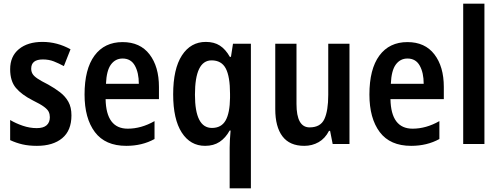

<svg xmlns="http://www.w3.org/2000/svg" viewBox="-20 -780 2711 1040"><path d="M367 -155Q367 -73 317 -31.5Q267 10 180 10Q136 10 101.5 2Q67 -6 35 -21V-130Q65 -112 103 -99Q141 -86 179 -86Q215 -86 232.5 -101.5Q250 -117 250 -145Q250 -161 244 -174Q238 -187 218.5 -201.5Q199 -216 158 -236Q97 -267 66 -304Q35 -341 35 -405Q35 -475 82.5 -514Q130 -553 210 -553Q290 -553 362 -513L326 -422Q298 -437 271.5 -447.5Q245 -458 212 -458Q149 -458 149 -408Q149 -393 156 -380.5Q163 -368 183 -354.5Q203 -341 241 -322Q277 -302 305.5 -280Q334 -258 350.5 -228.5Q367 -199 367 -155Z M644 -552Q739 -552 790 -485.5Q841 -419 841 -309V-243H552Q555 -83 672 -83Q745 -83 817 -124V-27Q750 10 664 10Q550 10 494 -64.5Q438 -139 438 -268Q438 -406 492 -479Q546 -552 644 -552ZM644 -463Q605 -463 581 -430.5Q557 -398 554 -326H732Q732 -386 710.5 -424.5Q689 -463 644 -463Z M1224 20Q1224 -15 1229 -73H1224Q1202 -33 1169.5 -11.5Q1137 10 1091 10Q1011 10 964.5 -62Q918 -134 918 -269Q918 -407 965.5 -480Q1013 -553 1095 -553Q1140 -553 1171 -533Q1202 -513 1225 -472H1231L1242 -543H1339V240H1224ZM1128 -87Q1179 -87 1202 -127.5Q1225 -168 1226 -250V-272Q1226 -365 1203 -409Q1180 -453 1126 -453Q1036 -453 1036 -267Q1036 -87 1128 -87Z M1873 -543V0H1782L1768 -71H1762Q1741 -30 1706 -10Q1671 10 1628 10Q1549 10 1510 -41.5Q1471 -93 1471 -189V-543H1586V-217Q1586 -90 1657 -90Q1716 -90 1737 -135Q1758 -180 1758 -266V-543Z M2187 -552Q2282 -552 2333 -485.5Q2384 -419 2384 -309V-243H2095Q2098 -83 2215 -83Q2288 -83 2360 -124V-27Q2293 10 2207 10Q2093 10 2037 -64.5Q1981 -139 1981 -268Q1981 -406 2035 -479Q2089 -552 2187 -552ZM2187 -463Q2148 -463 2124 -430.5Q2100 -398 2097 -326H2275Q2275 -386 2253.5 -424.5Q2232 -463 2187 -463Z M2604 0H2489V-760H2604Z"/></svg>

Font: Noto Sans Sinhala Condensed SemiBold
Style: Regular
Weight: 600
Width: 3
Designer: Jelle Bosma - Monotype Design Team
Foundry: Monotype Imaging Inc.
Version: Version 2.006; ttfautohint (v1.8.4.7-5d5b)